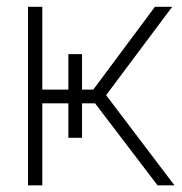

<svg xmlns="http://www.w3.org/2000/svg" viewBox="-20 -556 545 576"><path d="M64 0V-535.6H106.9V-287.1H185.1V-393.6H226.1V-287.1H259.8L444.8 -535.6H496.6L298.3 -270.5L503.4 0H452.6L265.1 -246.1H226.1V-142.6H185.1V-246.1H106.9V0Z"/></svg>

Font: Inter Display ExtraLight
Style: Regular
Weight: 200
Designer: Rasmus Andersson
Foundry: rsms
Version: Version 4.000;git-a52131595